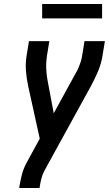

<svg xmlns="http://www.w3.org/2000/svg" viewBox="-20 -941 545 961"><path d="M76 0 77 -7Q82 -38 90 -68.5Q98 -99 114 -128L179 -247L121 -510Q113 -547 110 -585Q107 -623 113 -662L125 -735H227L215 -662Q210 -627 211.5 -593.5Q213 -560 220 -528L249 -374L347 -553Q354 -566 361.5 -579Q369 -592 374.5 -605.5Q380 -619 384.5 -633Q389 -647 391 -662L403 -735H505L493 -662Q487 -623 471 -585Q455 -547 435 -510L202 -86Q192 -67 187 -47Q182 -27 179 -7L178 0ZM491 -849H191V-921H491Z"/></svg>

Font: Iosevka Curly Semibold
Style: Italic
Weight: 600
Italic angle: -9°
Monospace: yes
Designer: Belleve Invis
Foundry: Belleve Invis
Version: Version 22.1.2; ttfautohint (v1.8.4)